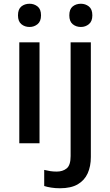

<svg xmlns="http://www.w3.org/2000/svg" viewBox="-20 -765 587 1025"><path d="M191 -539V0H83V-539ZM138 -745Q162 -745 180.5 -730.5Q199 -716 199 -683Q199 -651 180.5 -636Q162 -621 138 -621Q112 -621 94 -636Q76 -651 76 -683Q76 -716 94 -730.5Q112 -745 138 -745ZM300 240Q275 240 253 236.5Q231 233 216 228V142Q232 146 248 148.5Q264 151 283 151Q315 151 336 134Q357 117 357 68V-539H465V73Q465 123 448 160.5Q431 198 395 219Q359 240 300 240ZM350 -683Q350 -716 368 -730.5Q386 -745 412 -745Q436 -745 454.5 -730.5Q473 -716 473 -683Q473 -651 454.5 -636Q436 -621 412 -621Q386 -621 368 -636Q350 -651 350 -683Z"/></svg>

Font: Noto Sans Nag Mundari Medium
Style: Regular
Weight: 500
Version: Version 1.000